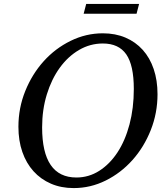

<svg xmlns="http://www.w3.org/2000/svg" viewBox="-20 -950 860 980"><path d="M505 -780Q569 -780 620.5 -758Q672 -736 708.5 -695.5Q745 -655 764.5 -597.5Q784 -540 784 -469Q784 -373 749.5 -286Q715 -199 656 -133Q597 -67 519.5 -28.5Q442 10 356 10Q292 10 240 -12.5Q188 -35 151 -76Q114 -117 94 -174.5Q74 -232 74 -303Q74 -399 109 -485.5Q144 -572 203 -637.5Q262 -703 340.5 -741.5Q419 -780 505 -780ZM505 -728Q440 -728 383.5 -695Q327 -662 285 -604Q243 -546 219 -468Q195 -390 195 -300Q195 -44 370 -44Q433 -44 486.5 -78Q540 -112 579.5 -172Q619 -232 641 -315Q663 -398 663 -496Q663 -617 624.5 -672.5Q586 -728 505 -728ZM407 -880 420 -930H690L677 -880Z"/></svg>

Font: SVN-Libre Baskerville
Style: Italic
Weight: 400
Italic angle: -14°
Designer: Pablo Impallari, Rodrigo Fuenzalida
Foundry: Pablo Impallari, Rodrigo Fuenzalida
Version: Version 1.000; ttfautohint (v1.8.4)